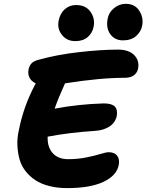

<svg xmlns="http://www.w3.org/2000/svg" viewBox="-20 -968 759 995"><path d="M538.1 -872.1Q544.4 -904.8 571.8 -926.5Q599.1 -948.2 631.8 -948.2Q678.7 -948.2 701.7 -912.6Q724.6 -877 716.8 -835Q710.9 -803.7 685.3 -781.2Q659.7 -758.8 617.2 -758.8Q574.7 -758.8 551.5 -791Q528.3 -823.2 538.1 -872.1ZM370.1 -754.9Q326.2 -754.9 300.8 -787.4Q275.4 -819.8 284.2 -861.8Q291 -897.9 315.4 -919.9Q339.8 -941.9 374 -941.9Q425.3 -941.9 449.7 -906Q474.1 -870.1 464.8 -828.1Q459 -797.4 434.8 -776.1Q410.6 -754.9 370.1 -754.9ZM328.1 6.8Q276.9 6.8 234.4 -4.2Q191.9 -15.1 162.4 -34.9Q132.8 -54.7 111.6 -82.3Q90.3 -109.9 81.1 -143.3Q71.8 -176.8 70.1 -215.3Q68.4 -253.9 78.1 -294.9Q101.6 -416.5 163.1 -532.2Q163.1 -534.2 165 -536.1Q142.6 -546.4 133.1 -565.2Q123.5 -584 127.9 -606.9Q131.3 -625.5 141.8 -637.9Q152.3 -650.4 175.8 -657.2Q275.4 -685.1 390.9 -698Q506.3 -710.9 591.8 -710.9Q647 -710.9 675 -682.9Q703.1 -654.8 695.8 -613.8Q691.9 -591.8 674.6 -578.4Q657.2 -564.9 627.9 -564.9Q499 -564.9 316.9 -536.1Q281.2 -457.5 263.2 -404.8Q385.3 -428.2 518.1 -432.1Q559.1 -432.1 575 -415.8Q590.8 -399.4 585 -366.2Q576.7 -331.1 546.4 -311.8Q516.1 -292.5 474.1 -290Q339.8 -281.2 227.1 -259.8Q224.6 -207 252.7 -175Q280.8 -143.1 333 -143.1Q382.8 -143.1 427.2 -152.1Q471.7 -161.1 501 -170.2Q530.3 -179.2 543 -179.2Q573.2 -179.2 587.2 -161.1Q601.1 -143.1 595.2 -111.8Q583.5 -56.6 514.6 -24.9Q445.8 6.8 328.1 6.8Z"/></svg>

Font: Shantell Sans Normal
Style: Bold Italic
Weight: 700
Italic angle: -11.31°
Designer: Stephen Nixon, Anya Danilova, Shantell Martin
Foundry: Arrow Type
Version: Version 1.006;[559af2be0]